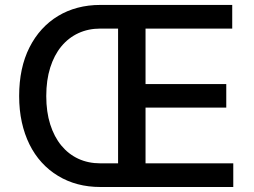

<svg xmlns="http://www.w3.org/2000/svg" viewBox="-20 -747 1015 767"><path d="M56.5 -363.3Q56.5 -475.9 97.7 -557.5Q118.3 -598.4 147.2 -630Q176.1 -661.6 212 -683.2Q247.9 -704.9 290.3 -716.1Q332.7 -727.3 380.7 -727.3H907.7V-632.8H561.4V-411.2H883.9V-317.1H561.4V-94.5H911.9V0H380.7Q285.2 0 212 -44.4Q175.4 -66.4 146.5 -98.2Q117.5 -130 97.7 -170.3Q77.8 -210.6 67.1 -259.1Q56.5 -307.5 56.5 -363.3ZM164.8 -363.3Q164.8 -300.1 180.6 -250.2Q196.4 -200.3 225 -165.7Q253.6 -131 293.1 -112.7Q332.7 -94.5 380.7 -94.5H451.7V-632.8H380.7Q332.7 -632.8 293.1 -614.5Q253.6 -596.2 225 -561.6Q196.4 -527 180.6 -476.9Q164.8 -426.8 164.8 -363.3Z"/></svg>

Font: Inter P Medium
Style: Regular
Weight: 500
Designer: Rasmus Andersson
Foundry: rsms
Version: Version 3.018;git-588b23468